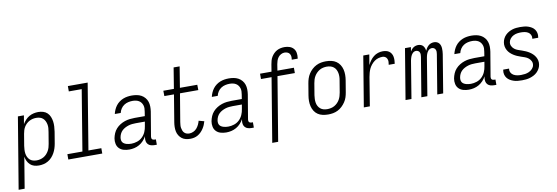

<svg xmlns="http://www.w3.org/2000/svg" viewBox="-90 -1239 5655 1949"><g transform="rotate(-10 2737.0 -264.0)"><path d="M-26 215 96 -520H158L143 -432Q156 -454 173.5 -473Q191 -492 212.5 -504.5Q234 -517 258.5 -522.5Q283 -528 306 -528Q333 -528 357.5 -520.5Q382 -513 399.5 -496Q417 -479 426.5 -455.5Q436 -432 439.5 -407Q443 -382 441.5 -355.5Q440 -329 436 -302L416 -182Q412 -159 404.5 -135.5Q397 -112 385 -90Q373 -68 355.5 -48.5Q338 -29 315.5 -16Q293 -3 269 2.5Q245 8 221 8Q195 8 171.5 1Q148 -6 131 -22Q114 -38 103.5 -59.5Q93 -81 89 -106L36 215ZM207 -47Q225 -47 243.5 -51.5Q262 -56 279 -65.5Q296 -75 309.5 -89.5Q323 -104 332.5 -121Q342 -138 347 -155.5Q352 -173 355 -191L375 -311Q379 -331 380 -350.5Q381 -370 377.5 -388Q374 -406 366 -422.5Q358 -439 344.5 -451Q331 -463 313 -468Q295 -473 275 -473Q257 -473 239.5 -469Q222 -465 205 -456Q188 -447 174 -433.5Q160 -420 150.5 -404Q141 -388 135.5 -370.5Q130 -353 127 -335L107 -215Q104 -195 103 -175.5Q102 -156 104.5 -137Q107 -118 115 -100.5Q123 -83 136.5 -70.5Q150 -58 168.5 -52.5Q187 -47 207 -47Z M524 0V-55H679L782 -680H649V-735H853L741 -55H874V0Z M1152 8Q1123 8 1095.5 0.5Q1068 -7 1049 -26Q1030 -45 1024 -73Q1018 -101 1023 -130Q1028 -156 1038.5 -181Q1049 -206 1067.5 -226.5Q1086 -247 1109.5 -261.5Q1133 -276 1158.5 -284.5Q1184 -293 1210 -296Q1236 -299 1261 -299H1365L1372 -343Q1375 -360 1375.5 -377Q1376 -394 1371 -409.5Q1366 -425 1356.5 -437.5Q1347 -450 1333.5 -458Q1320 -466 1303.5 -469.5Q1287 -473 1270 -473Q1248 -473 1225 -468Q1202 -463 1182 -450Q1162 -437 1148.5 -416.5Q1135 -396 1130 -373H1069Q1074 -395 1083.5 -416.5Q1093 -438 1107 -456.5Q1121 -475 1140.5 -489.5Q1160 -504 1181.5 -512.5Q1203 -521 1225.5 -524.5Q1248 -528 1270 -528Q1296 -528 1321 -523.5Q1346 -519 1367.5 -507.5Q1389 -496 1405 -477Q1421 -458 1428.5 -435Q1436 -412 1436.5 -386Q1437 -360 1433 -334L1391 -83Q1390 -76 1391 -69Q1392 -62 1396 -57Q1400 -52 1406.5 -49.5Q1413 -47 1421 -47H1435V8H1412Q1393 8 1375 3Q1357 -2 1345 -15Q1333 -28 1329.5 -46Q1326 -64 1329 -83L1332 -98Q1319 -74 1299.5 -53Q1280 -32 1255.5 -18Q1231 -4 1204.5 2Q1178 8 1152 8ZM1183 -47Q1212 -47 1242.5 -57Q1273 -67 1296 -89Q1319 -111 1331.5 -140Q1344 -169 1348 -198L1356 -244H1262Q1243 -244 1224 -242Q1205 -240 1187 -234.5Q1169 -229 1151 -219.5Q1133 -210 1119 -196.5Q1105 -183 1096.5 -165Q1088 -147 1085 -128Q1083 -115 1084.5 -102.5Q1086 -90 1092.5 -80Q1099 -70 1110 -63.5Q1121 -57 1133 -53.5Q1145 -50 1157.5 -48.5Q1170 -47 1183 -47Z M1781 8Q1757 8 1734.5 2.5Q1712 -3 1694.5 -16.5Q1677 -30 1665 -49.5Q1653 -69 1648.5 -91.5Q1644 -114 1644.5 -138Q1645 -162 1649 -186L1695 -465H1596L1595 -520H1704L1739 -735H1801L1766 -520H1945L1946 -465H1757L1709 -177Q1707 -162 1705.5 -146.5Q1704 -131 1706.5 -117Q1709 -103 1714 -89.5Q1719 -76 1729 -66Q1739 -56 1752.5 -51.5Q1766 -47 1781 -47Q1801 -47 1822 -56.5Q1843 -66 1857 -82.5Q1871 -99 1880.5 -118.5Q1890 -138 1895 -158L1951 -143Q1946 -124 1938 -105.5Q1930 -87 1918.5 -69.5Q1907 -52 1892 -37Q1877 -22 1859 -11.5Q1841 -1 1821 3.5Q1801 8 1781 8Z M2152 8Q2123 8 2095.5 0.5Q2068 -7 2049 -26Q2030 -45 2024 -73Q2018 -101 2023 -130Q2028 -156 2038.5 -181Q2049 -206 2067.5 -226.5Q2086 -247 2109.5 -261.5Q2133 -276 2158.5 -284.5Q2184 -293 2210 -296Q2236 -299 2261 -299H2365L2372 -343Q2375 -360 2375.5 -377Q2376 -394 2371 -409.5Q2366 -425 2356.5 -437.5Q2347 -450 2333.5 -458Q2320 -466 2303.5 -469.5Q2287 -473 2270 -473Q2248 -473 2225 -468Q2202 -463 2182 -450Q2162 -437 2148.5 -416.5Q2135 -396 2130 -373H2069Q2074 -395 2083.5 -416.5Q2093 -438 2107 -456.5Q2121 -475 2140.5 -489.5Q2160 -504 2181.5 -512.5Q2203 -521 2225.5 -524.5Q2248 -528 2270 -528Q2296 -528 2321 -523.5Q2346 -519 2367.5 -507.5Q2389 -496 2405 -477Q2421 -458 2428.5 -435Q2436 -412 2436.5 -386Q2437 -360 2433 -334L2391 -83Q2390 -76 2391 -69Q2392 -62 2396 -57Q2400 -52 2406.5 -49.5Q2413 -47 2421 -47H2435V8H2412Q2393 8 2375 3Q2357 -2 2345 -15Q2333 -28 2329.5 -46Q2326 -64 2329 -83L2332 -98Q2319 -74 2299.5 -53Q2280 -32 2255.5 -18Q2231 -4 2204.5 2Q2178 8 2152 8ZM2183 -47Q2212 -47 2242.5 -57Q2273 -67 2296 -89Q2319 -111 2331.5 -140Q2344 -169 2348 -198L2356 -244H2262Q2243 -244 2224 -242Q2205 -240 2187 -234.5Q2169 -229 2151 -219.5Q2133 -210 2119 -196.5Q2105 -183 2096.5 -165Q2088 -147 2085 -128Q2083 -115 2084.5 -102.5Q2086 -90 2092.5 -80Q2099 -70 2110 -63.5Q2121 -57 2133 -53.5Q2145 -50 2157.5 -48.5Q2170 -47 2183 -47Z M2592 193 2701 -465H2592V-520H2710L2722 -593Q2725 -612 2730.5 -631.5Q2736 -651 2746.5 -668.5Q2757 -686 2772 -701Q2787 -716 2805 -725.5Q2823 -735 2843 -739Q2863 -743 2882 -743Q2909 -743 2933.5 -735Q2958 -727 2974.5 -708.5Q2991 -690 2995.5 -664Q3000 -638 2996 -611L2995 -604H2934V-608Q2937 -624 2935 -639Q2933 -654 2925 -665.5Q2917 -677 2903 -682.5Q2889 -688 2873 -688Q2855 -688 2837 -678.5Q2819 -669 2807.5 -653.5Q2796 -638 2790 -620Q2784 -602 2781 -584L2771 -520H2941V-465H2762L2653 193Z M3202 8Q3173 8 3145.5 2Q3118 -4 3096 -19Q3074 -34 3060 -56.5Q3046 -79 3039.5 -105.5Q3033 -132 3033 -160.5Q3033 -189 3038 -218L3058 -338Q3062 -363 3070 -387.5Q3078 -412 3092.5 -434.5Q3107 -457 3127.5 -476Q3148 -495 3172 -507Q3196 -519 3221 -523.5Q3246 -528 3271 -528Q3300 -528 3327.5 -522Q3355 -516 3377 -501Q3399 -486 3413.5 -463.5Q3428 -441 3434.5 -414.5Q3441 -388 3441 -359.5Q3441 -331 3436 -302L3416 -182Q3412 -157 3404 -132.5Q3396 -108 3381 -85.5Q3366 -63 3346 -44Q3326 -25 3302 -13Q3278 -1 3252.5 3.5Q3227 8 3202 8ZM3202 -47Q3220 -47 3239.5 -51Q3259 -55 3276 -64.5Q3293 -74 3307.5 -88.5Q3322 -103 3331.5 -120Q3341 -137 3346.5 -155Q3352 -173 3355 -191L3375 -311Q3379 -331 3379.5 -350.5Q3380 -370 3376.5 -388.5Q3373 -407 3364.5 -423.5Q3356 -440 3341.5 -451.5Q3327 -463 3309 -468Q3291 -473 3271 -473Q3253 -473 3234 -469Q3215 -465 3198 -455.5Q3181 -446 3166.5 -431.5Q3152 -417 3142 -400Q3132 -383 3126.5 -365Q3121 -347 3118 -329L3098 -209Q3095 -189 3094.5 -169.5Q3094 -150 3097 -131.5Q3100 -113 3109 -96.5Q3118 -80 3132 -68.5Q3146 -57 3164 -52Q3182 -47 3202 -47Z M3570 0 3656 -520H3718L3700 -413Q3711 -436 3726.5 -457.5Q3742 -479 3762.5 -495.5Q3783 -512 3808 -520Q3833 -528 3857 -528Q3875 -528 3892.5 -524Q3910 -520 3923.5 -510Q3937 -500 3945.5 -485.5Q3954 -471 3957 -454Q3960 -437 3959.5 -418.5Q3959 -400 3956 -382H3894Q3897 -398 3897.5 -413.5Q3898 -429 3892 -443Q3886 -457 3873.5 -465Q3861 -473 3846 -473Q3824 -473 3802.5 -467Q3781 -461 3762.5 -447.5Q3744 -434 3729 -415.5Q3714 -397 3704.5 -377Q3695 -357 3689.5 -335.5Q3684 -314 3680 -293L3632 0Z M4000 0 4086 -520H4147L4140 -476Q4146 -487 4155 -497Q4164 -507 4174.5 -514Q4185 -521 4197.5 -524.5Q4210 -528 4222 -528Q4237 -528 4250.5 -523Q4264 -518 4273 -507.5Q4282 -497 4287 -483.5Q4292 -470 4293 -456Q4299 -470 4308 -483.5Q4317 -497 4329 -507.5Q4341 -518 4356 -523Q4371 -528 4386 -528Q4401 -528 4414.5 -522.5Q4428 -517 4437 -506.5Q4446 -496 4450.5 -482.5Q4455 -469 4456 -454Q4457 -439 4456 -424Q4455 -409 4453 -394L4388 0H4327L4394 -404Q4396 -416 4396 -428Q4396 -440 4391 -450.5Q4386 -461 4376.5 -467Q4367 -473 4355 -473Q4345 -473 4335.5 -469Q4326 -465 4318.5 -457.5Q4311 -450 4306 -441Q4301 -432 4297.5 -422.5Q4294 -413 4292 -403.5Q4290 -394 4288 -384L4225 0H4163L4230 -404Q4232 -416 4232 -428Q4232 -440 4227.5 -450.5Q4223 -461 4213 -467Q4203 -473 4191 -473Q4181 -473 4172 -469Q4163 -465 4155.5 -457.5Q4148 -450 4143 -441Q4138 -432 4134.5 -422.5Q4131 -413 4128.5 -403.5Q4126 -394 4124 -384L4061 0Z M4652 8Q4623 8 4595.5 0.5Q4568 -7 4549 -26Q4530 -45 4524 -73Q4518 -101 4523 -130Q4528 -156 4538.5 -181Q4549 -206 4567.5 -226.5Q4586 -247 4609.5 -261.5Q4633 -276 4658.5 -284.5Q4684 -293 4710 -296Q4736 -299 4761 -299H4865L4872 -343Q4875 -360 4875.5 -377Q4876 -394 4871 -409.5Q4866 -425 4856.5 -437.5Q4847 -450 4833.5 -458Q4820 -466 4803.5 -469.5Q4787 -473 4770 -473Q4748 -473 4725 -468Q4702 -463 4682 -450Q4662 -437 4648.5 -416.5Q4635 -396 4630 -373H4569Q4574 -395 4583.5 -416.5Q4593 -438 4607 -456.5Q4621 -475 4640.5 -489.5Q4660 -504 4681.5 -512.5Q4703 -521 4725.5 -524.5Q4748 -528 4770 -528Q4796 -528 4821 -523.5Q4846 -519 4867.5 -507.5Q4889 -496 4905 -477Q4921 -458 4928.5 -435Q4936 -412 4936.5 -386Q4937 -360 4933 -334L4891 -83Q4890 -76 4891 -69Q4892 -62 4896 -57Q4900 -52 4906.5 -49.5Q4913 -47 4921 -47H4935V8H4912Q4893 8 4875 3Q4857 -2 4845 -15Q4833 -28 4829.5 -46Q4826 -64 4829 -83L4832 -98Q4819 -74 4799.5 -53Q4780 -32 4755.5 -18Q4731 -4 4704.5 2Q4678 8 4652 8ZM4683 -47Q4712 -47 4742.5 -57Q4773 -67 4796 -89Q4819 -111 4831.5 -140Q4844 -169 4848 -198L4856 -244H4762Q4743 -244 4724 -242Q4705 -240 4687 -234.5Q4669 -229 4651 -219.5Q4633 -210 4619 -196.5Q4605 -183 4596.5 -165Q4588 -147 4585 -128Q4583 -115 4584.5 -102.5Q4586 -90 4592.5 -80Q4599 -70 4610 -63.5Q4621 -57 4633 -53.5Q4645 -50 4657.5 -48.5Q4670 -47 4683 -47Z M5200 8Q5178 8 5156.5 6Q5135 4 5115 -2.5Q5095 -9 5077.5 -19.5Q5060 -30 5047.5 -46Q5035 -62 5030 -83Q5025 -104 5029 -126L5030 -132H5091L5090 -129Q5087 -108 5096.5 -90.5Q5106 -73 5123 -63.5Q5140 -54 5159.5 -50.5Q5179 -47 5200 -47Q5221 -47 5241.5 -50Q5262 -53 5282 -62Q5302 -71 5317.5 -88Q5333 -105 5336 -125Q5340 -147 5330.5 -166Q5321 -185 5305 -197.5Q5289 -210 5269.5 -217Q5250 -224 5230 -230.5Q5210 -237 5191 -245.5Q5172 -254 5155 -265Q5138 -276 5123.5 -290Q5109 -304 5099 -322Q5089 -340 5085 -361Q5081 -382 5085 -404Q5088 -423 5097.5 -442Q5107 -461 5122 -476Q5137 -491 5155.5 -501.5Q5174 -512 5193.5 -518Q5213 -524 5233 -526Q5253 -528 5273 -528Q5294 -528 5315 -526Q5336 -524 5355.5 -517.5Q5375 -511 5392 -500.5Q5409 -490 5420.5 -474Q5432 -458 5436.5 -437.5Q5441 -417 5437 -395L5436 -389H5375L5376 -393Q5379 -413 5370.5 -430Q5362 -447 5346.5 -456.5Q5331 -466 5312 -469.5Q5293 -473 5273 -473Q5253 -473 5233.5 -470Q5214 -467 5195 -457.5Q5176 -448 5162 -431Q5148 -414 5145 -395Q5141 -373 5150.5 -354Q5160 -335 5176 -322.5Q5192 -310 5212 -303Q5232 -296 5251.5 -289.5Q5271 -283 5290 -274.5Q5309 -266 5326 -255Q5343 -244 5357.5 -230Q5372 -216 5382.5 -198Q5393 -180 5397 -159.5Q5401 -139 5397 -117Q5394 -97 5383 -77.5Q5372 -58 5356.5 -43Q5341 -28 5321.5 -18Q5302 -8 5282 -2Q5262 4 5241 6Q5220 8 5200 8Z"/></g></svg>

Font: Iosevka SS18 Light
Style: Italic
Weight: 300
Italic angle: -9°
Monospace: yes
Designer: Belleve Invis
Foundry: Belleve Invis
Version: Version 25.1.1; ttfautohint (v1.8.4)